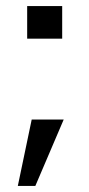

<svg xmlns="http://www.w3.org/2000/svg" viewBox="-20 -504 296 636"><path d="M186 -376V-484H70V-376ZM191 -108H85L39 112H97Z"/></svg>

Font: Gamestation Text
Style: Bold
Weight: 400
Designer: Jonas Hecksher
Foundry: Jonas Hecksher, Playtypeª, e-types AS
Version: Version 1.003